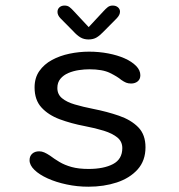

<svg xmlns="http://www.w3.org/2000/svg" viewBox="-20 -678 659 708"><path d="M306 10.5Q265 10.5 226 2.2Q187 -6 156 -20Q125 -34 107 -51.5Q89 -69 89 -87Q89 -102.5 98.8 -111.2Q108.5 -120 124.5 -120Q134 -120 143.2 -116Q152.5 -112 164.5 -104Q180.5 -92 199.2 -80.8Q218 -69.5 244 -62.2Q270 -55 306.5 -55Q362.5 -55 396.8 -73Q431 -91 431 -132Q431 -156 412.8 -171Q394.5 -186 363.2 -195.8Q332 -205.5 292.5 -213Q242.5 -222.5 200.2 -238.2Q158 -254 132.8 -281.8Q107.5 -309.5 107.5 -355.5Q107.5 -391 125 -416Q142.5 -441 171.5 -456.8Q200.5 -472.5 236.2 -480Q272 -487.5 308.5 -487.5Q345 -487.5 379 -481Q413 -474.5 439.5 -462.8Q466 -451 481.8 -435Q497.5 -419 497.5 -400.5Q497.5 -386 487.8 -378Q478 -370 463.5 -370Q453 -370 445 -373.2Q437 -376.5 427 -383.5Q413 -395.5 385.5 -409Q358 -422.5 309.5 -422.5Q291.5 -422.5 271 -419.5Q250.5 -416.5 232.2 -408.8Q214 -401 202.8 -387.5Q191.5 -374 191.5 -353.5Q191.5 -330 208.8 -315.8Q226 -301.5 255.8 -292.8Q285.5 -284 323.5 -276.5Q374.5 -266.5 418.8 -251.2Q463 -236 489.8 -208.8Q516.5 -181.5 516.5 -135Q516.5 -85.5 487.5 -53.2Q458.5 -21 410.8 -5.2Q363 10.5 306 10.5ZM410.5 -610.5 363.5 -563Q349 -547.5 336.5 -540Q324 -532.5 306.5 -532.5Q289.5 -532.5 276.8 -540Q264 -547.5 250 -563L203 -610.5Q192 -622 192 -634Q192 -644.5 199.2 -651Q206.5 -657.5 218 -657.5Q229 -657.5 236.2 -652Q243.5 -646.5 252.5 -636.5L307 -578L361 -636Q370 -646 377.5 -651.8Q385 -657.5 395.5 -657.5Q407.5 -657.5 415 -651Q422.5 -644.5 422.5 -635Q422.5 -623 410.5 -610.5Z"/></svg>

Font: Sono ExtraLight Monospace
Style: Regular
Weight: 400
Version: Version 2.112